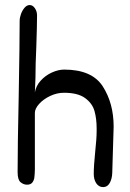

<svg xmlns="http://www.w3.org/2000/svg" viewBox="-20 -745 527 777"><path d="M371.1 -225.6Q371.1 -264.6 362.5 -295.4Q354 -326.2 324.7 -347.9Q295.4 -369.6 238.8 -369.6Q210.4 -369.6 183.1 -356.7Q155.8 -343.8 138.4 -324.5Q121.1 -305.2 121.1 -288.1V-58.6Q120.6 -39.1 119.1 -27.1Q117.7 -15.1 110.8 -6.3Q104 2.4 89.4 2.4Q75.2 2.4 63.2 -7.6Q51.3 -17.6 51.3 -48.3Q51.3 -156.7 55.7 -356.4Q59.6 -576.2 59.6 -661.6Q59.6 -673.3 64.9 -688.2Q70.3 -703.1 79.6 -713.9Q88.9 -724.6 100.1 -724.6Q112.3 -724.6 121.1 -711.9Q129.9 -699.2 129.9 -682.6V-680.7Q129.9 -642.6 127 -557.6Q123.5 -482.4 123.5 -430.2L121.1 -371.1Q125.5 -397.5 144.8 -418.7Q164.1 -439.9 190.2 -451.7Q216.3 -463.4 239.7 -463.4Q352.5 -463.4 396.2 -395Q439.9 -326.7 439.9 -232.4L435.1 -73.2Q435.1 -70.3 434.3 -45.9Q433.6 -21.5 424.1 -4.6Q414.6 12.2 397.5 12.2Q379.9 12.2 369.6 -3.2Q359.4 -18.6 359.4 -41.5Q359.4 -73.2 365.2 -129.9Q371.1 -184.6 371.1 -214.4Z"/></svg>

Font: Dekko
Style: Regular
Weight: 400
Designer: Multiple
Foundry: Sorkin Type
Version: Version 2.001